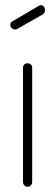

<svg xmlns="http://www.w3.org/2000/svg" viewBox="-20 -714 211 734"><path d="M85 0Q78 0 73 -5.5Q68 -11 68 -18V-455Q68 -463 73 -467.5Q78 -472 85 -472Q93 -472 98 -467.5Q103 -463 103 -455V-18Q103 -11 98 -5.5Q93 0 85 0ZM38 -601Q31 -601 25 -606.5Q19 -612 19 -619Q19 -628 27 -632L129 -692Q133 -694 136 -694Q144 -694 148 -688.5Q152 -683 152 -676Q152 -664 142 -658L47 -604Q45 -603 42.5 -602Q40 -601 38 -601Z"/></svg>

Font: Dosis ExtraLight ExtraLight
Style: Regular
Weight: 250
Version: Version 3.001; ttfautohint (v1.8.2)